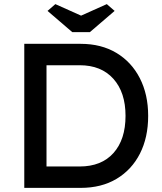

<svg xmlns="http://www.w3.org/2000/svg" viewBox="-20 -913 788 933"><path d="M98 0V-700H372Q472 -700 545.5 -656Q619 -612 659.5 -533Q700 -454 700 -350Q700 -245 660 -166.5Q620 -88 546.5 -44Q473 0 372 0ZM367 -596H206V-104H367Q473 -104 531.5 -169.5Q590 -235 590 -350Q590 -464 531 -530Q472 -596 367 -596ZM331 -757 211 -860 249 -893 374 -837 499 -893 537 -860 417 -757Z"/></svg>

Font: Readex Pro
Style: Regular
Weight: 400
Designer: Bonnie Shaver-Troup, Thomas Jockin
Foundry: Lexend
Version: Version 1.204; ttfautohint (v1.8.4.7-5d5b)